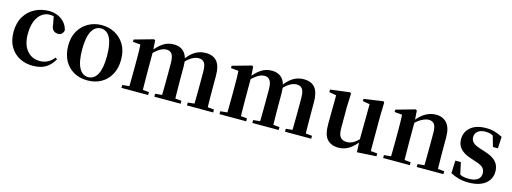

<svg xmlns="http://www.w3.org/2000/svg" viewBox="-12 -1221 5082 1907"><g transform="rotate(15 2529.0 -268.0)"><path d="M308.1 16.2Q233.1 16.2 172.2 -16Q111.3 -48.3 75.4 -109.8Q39.6 -171.4 39.6 -259.7Q39.6 -354.7 79.5 -419.9Q119.4 -485 185.1 -518.5Q250.9 -551.9 329 -551.9Q380.5 -551.9 422.8 -532.5Q465.2 -513.2 492.8 -479.5Q520.4 -445.8 528 -402.4Q514.4 -355.6 469.4 -355.6Q441.9 -355.6 422.1 -373.6Q402.4 -391.6 399.6 -436.8L381.8 -530.1L449.7 -486.3Q420.8 -503.2 396.1 -510.6Q371.4 -518 344.6 -518Q298.2 -518 261.2 -489.4Q224.1 -460.7 202.9 -407.1Q181.7 -353.5 181.7 -277.6Q181.7 -168.4 232 -108Q282.4 -47.5 365.2 -47.5Q409.5 -47.5 445.8 -66.7Q482.2 -85.9 509.9 -121.4L527.8 -108.4Q492.1 -45.4 440.3 -14.6Q388.5 16.2 308.1 16.2Z M871 16.2Q791.7 16.2 730.5 -18.3Q669.3 -52.8 634.5 -117Q599.6 -181.2 599.6 -269.8Q599.6 -359.1 636.8 -422Q674 -484.9 735.9 -518.4Q797.8 -551.9 871 -551.9Q945.1 -551.9 1007.1 -518.8Q1069 -485.6 1106.2 -422.7Q1143.4 -359.8 1143.4 -269.8Q1143.4 -180.5 1108 -116.3Q1072.6 -52 1011.4 -17.9Q950.2 16.2 871 16.2ZM871 -17.5Q932 -17.5 965.4 -80.1Q998.7 -142.6 998.7 -268.1Q998.7 -394.2 965.4 -456.1Q932 -518 871 -518Q810.7 -518 777 -456.1Q743.2 -394.2 743.2 -268.1Q743.2 -142.6 777 -80.1Q810.7 -17.5 871 -17.5Z M1219 0V-29.9L1324.6 -40.2H1387.7L1493.6 -29.9V0ZM1289.2 0Q1290.9 -25.5 1291.4 -67.4Q1291.9 -109.4 1292.4 -154.8Q1292.9 -200.3 1292.9 -234.8V-311.2Q1292.9 -360.7 1292.4 -394.1Q1291.9 -427.5 1289.2 -464.5L1211.1 -471.4V-495.2L1407.2 -550.4L1420.2 -541.7L1427.6 -431V-428V-234.8Q1427.6 -200.3 1428.1 -154.8Q1428.6 -109.4 1429.1 -67.4Q1429.6 -25.5 1430.6 0ZM1557.1 0V-29.9L1659.5 -40.2H1723.6L1827.8 -29.9V0ZM1625.9 0Q1627.6 -25.5 1628.1 -66.9Q1628.6 -108.4 1629.1 -153.8Q1629.6 -199.3 1629.6 -234.8V-362.5Q1629.6 -428.5 1610.7 -456Q1591.7 -483.5 1554.4 -483.5Q1517.1 -483.5 1476.6 -455.9Q1436.1 -428.3 1396.2 -379.4L1391 -425.7H1407.3Q1451.5 -486.3 1500.8 -519.1Q1550.1 -551.9 1610.1 -551.9Q1683.1 -551.9 1722 -505.8Q1760.9 -459.6 1760.9 -360.5V-234.8Q1760.9 -199.3 1761.4 -153.8Q1761.9 -108.4 1762.7 -66.9Q1763.6 -25.5 1764.6 0ZM1892.8 0V-29.9L1990.8 -40.2H2056.8L2162.3 -29.9V0ZM1959.1 0Q1960.4 -25.5 1960.9 -66.9Q1961.4 -108.4 1961.9 -153.8Q1962.4 -199.3 1962.4 -234.8V-362.5Q1962.4 -432 1942.9 -457.7Q1923.5 -483.5 1885.1 -483.5Q1848.1 -483.5 1809.4 -459Q1770.7 -434.5 1728 -382.8L1721.1 -433.9H1740.7Q1786.1 -496.4 1834.5 -524.2Q1883 -551.9 1938.9 -551.9Q2017.8 -551.9 2056.2 -505.2Q2094.6 -458.4 2094.6 -357V-234.8Q2094.6 -199.3 2095.1 -153.8Q2095.6 -108.4 2096.1 -66.9Q2096.6 -25.5 2097.6 0Z M2227 0V-29.9L2332.6 -40.2H2395.7L2501.6 -29.9V0ZM2297.2 0Q2298.9 -25.5 2299.4 -67.4Q2299.9 -109.4 2300.4 -154.8Q2300.9 -200.3 2300.9 -234.8V-311.2Q2300.9 -360.7 2300.4 -394.1Q2299.9 -427.5 2297.2 -464.5L2219.1 -471.4V-495.2L2415.2 -550.4L2428.2 -541.7L2435.6 -431V-428V-234.8Q2435.6 -200.3 2436.1 -154.8Q2436.6 -109.4 2437.1 -67.4Q2437.6 -25.5 2438.6 0ZM2565.1 0V-29.9L2667.5 -40.2H2731.6L2835.8 -29.9V0ZM2633.9 0Q2635.6 -25.5 2636.1 -66.9Q2636.6 -108.4 2637.1 -153.8Q2637.6 -199.3 2637.6 -234.8V-362.5Q2637.6 -428.5 2618.7 -456Q2599.7 -483.5 2562.4 -483.5Q2525.1 -483.5 2484.6 -455.9Q2444.1 -428.3 2404.2 -379.4L2399 -425.7H2415.3Q2459.5 -486.3 2508.8 -519.1Q2558.1 -551.9 2618.1 -551.9Q2691.1 -551.9 2730 -505.8Q2768.9 -459.6 2768.9 -360.5V-234.8Q2768.9 -199.3 2769.4 -153.8Q2769.9 -108.4 2770.7 -66.9Q2771.6 -25.5 2772.6 0ZM2900.8 0V-29.9L2998.8 -40.2H3064.8L3170.3 -29.9V0ZM2967.1 0Q2968.4 -25.5 2968.9 -66.9Q2969.4 -108.4 2969.9 -153.8Q2970.4 -199.3 2970.4 -234.8V-362.5Q2970.4 -432 2950.9 -457.7Q2931.5 -483.5 2893.1 -483.5Q2856.1 -483.5 2817.4 -459Q2778.7 -434.5 2736 -382.8L2729.1 -433.9H2748.7Q2794.1 -496.4 2842.5 -524.2Q2891 -551.9 2946.9 -551.9Q3025.8 -551.9 3064.2 -505.2Q3102.6 -458.4 3102.6 -357V-234.8Q3102.6 -199.3 3103.1 -153.8Q3103.6 -108.4 3104.1 -66.9Q3104.6 -25.5 3105.6 0Z M3451.7 16.2Q3378.1 16.2 3336.2 -29.3Q3294.3 -74.7 3295.3 -187.9L3298 -497.7L3328 -475.4L3224.4 -493.5V-520.2L3424 -545.4L3436.2 -534.8L3430.7 -388.7V-177.8Q3430.7 -111 3453.7 -85.3Q3476.7 -59.5 3517.8 -59.5Q3560.7 -59.5 3598.5 -85.8Q3636.3 -112.1 3665.6 -153.8L3699.2 -103H3652Q3614.4 -51 3564.8 -17.4Q3515.2 16.2 3451.7 16.2ZM3643.6 12.4 3638.4 -109.4V-111.9L3641.6 -481.6L3569.7 -493.2V-516.6L3766.9 -545.4L3777.6 -534.8L3773.6 -388.7V-35L3841.6 -28.5V0.7Z M3910 0V-29.9L4015.6 -40.2H4078.7L4184.6 -29.9V0ZM3980.2 0Q3981.9 -25.5 3982.4 -67.4Q3982.9 -109.4 3983.4 -154.8Q3983.9 -200.3 3983.9 -234.8V-310.2Q3983.9 -360 3983 -393.7Q3982.2 -427.5 3980.2 -463.8L3902.1 -470.7V-495.2L4098.2 -550.4L4111.2 -541.7L4118.6 -428V-425.6V-234.8Q4118.6 -200.3 4119.1 -154.8Q4119.6 -109.4 4120.1 -67.4Q4120.6 -25.5 4121.6 0ZM4255.3 0V-29.9L4359.2 -40.2H4421.8L4529.9 -29.9V0ZM4324 0Q4325 -25.5 4325.5 -66.9Q4326 -108.4 4326.5 -153.8Q4327 -199.3 4327 -234.8V-369.8Q4327 -433.2 4307.6 -458.7Q4288.2 -484.2 4250.2 -484.2Q4219.6 -484.2 4175.8 -460.5Q4132.1 -436.8 4086.5 -383.3L4081.6 -425.7H4096.9Q4153.1 -497.3 4203.7 -524.6Q4254.3 -551.9 4308.5 -551.9Q4377.6 -551.9 4419.5 -505.8Q4461.5 -459.6 4461.5 -360.5V-234.8Q4461.5 -199.3 4462 -153.8Q4462.5 -108.4 4463.3 -66.9Q4464.2 -25.5 4465.2 0Z M4791.3 16.2Q4736.6 16.2 4691.7 4.5Q4646.8 -7.2 4603.9 -30.3L4609.2 -160.4H4666.1L4696.6 -20.6L4648.6 -26V-62Q4680.7 -41.1 4710.9 -30.7Q4741.2 -20.4 4781.8 -20.4Q4842.1 -20.4 4873.7 -43Q4905.2 -65.7 4905.2 -107.2Q4905.2 -140.9 4884.7 -164Q4864.1 -187.1 4803.5 -204.9L4747.7 -223.9Q4682.9 -244.5 4645.7 -282.6Q4608.5 -320.7 4608.5 -382Q4608.5 -455.6 4664.2 -503.8Q4719.9 -551.9 4823.2 -551.9Q4871.5 -551.9 4910.9 -540.7Q4950.2 -529.5 4992.1 -507.2L4986.1 -387.7H4935.1L4896.6 -521.5L4939 -507.8V-477Q4908.7 -497.5 4884.1 -506.7Q4859.5 -515.8 4825.8 -515.8Q4776 -515.8 4747.6 -493.1Q4719.2 -470.4 4719.2 -431.8Q4719.2 -401.6 4740.6 -379.1Q4761.9 -356.6 4818.8 -339.1L4874.9 -321.1Q4952.8 -296.3 4987.4 -256.6Q5022.1 -217 5022.1 -158.3Q5022.1 -105.4 4994.8 -66.1Q4967.4 -26.7 4916 -5.3Q4864.6 16.2 4791.3 16.2Z"/></g></svg>

Font: Noto Serif TC
Style: Regular
Weight: 200
Designer: Ryoko NISHIZUKA 西塚涼子 (kana & ideographs); Frank Grießhammer (Latin, Greek & Cyrillic); Wenlong ZHANG 张文龙 (bopomofo); San
Foundry: Adobe
Version: Version 2.001;hotconv 1.1.0;makeotfexe 2.6.0